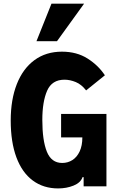

<svg xmlns="http://www.w3.org/2000/svg" viewBox="-20 -1017 640 1048"><path d="M38.5 -359.5Q38.5 -473 71.8 -557.8Q105 -642.5 168 -688.8Q231 -735 318 -735Q399 -735 458 -697.5Q517 -660 552.5 -606L450 -523.5Q424.5 -556.5 393.2 -569.2Q362 -582 332 -582Q263.5 -582 237.2 -521.8Q211 -461.5 211 -362.5Q211 -250.5 235.8 -189Q260.5 -127.5 319.5 -127.5Q350 -127.5 375 -143.2Q400 -159 414.8 -190.5Q429.5 -222 429.5 -267H313.5V-395H561V0H436.5V-50H430.5Q420 -19.5 381.5 -4Q343 11.5 297.5 11.5Q217 11.5 158.8 -31.8Q100.5 -75 69.5 -158.2Q38.5 -241.5 38.5 -359.5ZM179 -792 261 -997H439L291 -792Z"/></svg>

Font: JuliaMono Black
Style: Regular
Weight: 900
Monospace: yes
Designer: cormullion
Foundry: corm
Version: Version 0.054; ttfautohint (v1.8.4)